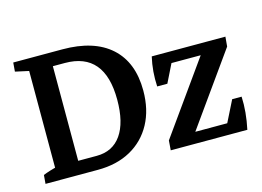

<svg xmlns="http://www.w3.org/2000/svg" viewBox="-72 -611 1010 739"><g transform="rotate(-15 432.5 -241.5)"><path d="M127 0V-53.2H245.1Q309.1 -53.2 343.3 -102.1Q377.4 -150.9 377.4 -241.7Q377.4 -430.2 219.2 -430.2H127V-483.4H223.6Q349.1 -483.4 416.3 -422.9Q483.4 -362.3 483.4 -250Q483.4 -173.8 452.9 -117.7Q422.4 -61.5 366.9 -30.8Q311.5 0 235.4 0ZM78.6 -7.3V-476.6H171.4V-7.3ZM26.9 0 29.8 -34.7Q54.2 -44.9 91.3 -53.7L78.6 -13.2V-84H171.4V-13.2L160.6 -49.8L225.6 -35.6L222.7 0ZM223.6 -483.4 220.7 -448.7Q196.3 -438.5 159.2 -429.7L171.4 -470.2V-399.4H78.6V-470.2L89.8 -433.6L24.9 -447.8L27.8 -483.4ZM525.9 0 528.8 -38.6 763.7 -368.2H842.3L838.9 -329.6L604 0ZM525.9 0 580.6 -44.4H825.2L831.1 0ZM552.2 -323.7 548.8 -368.2H842.3L787.1 -323.7ZM539.1 -251Q535.6 -311 548.8 -368.2L621.1 -335L579.6 -251ZM831.1 0 760.7 -40 805.2 -128.9H842.8Q845.7 -67.9 831.1 0Z"/></g></svg>

Font: Markazi Text Medium
Style: Regular
Weight: 500
Designer: Borna Izadpanah (Arabic designer), Fiona Ross (Arabic design director) and Florian Runge (Latin designer)
Foundry: Borna Izadpanah and Florian Runge
Version: Version 1.001